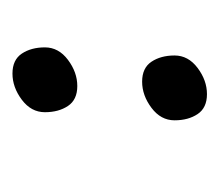

<svg xmlns="http://www.w3.org/2000/svg" viewBox="-42 -311 352 308"><g transform="rotate(-90 134.0 -157.0)"><path d="M150 -209Q128 -209 118 -224Q108 -239 108 -261Q108 -283 128 -298Q148 -313 170 -313Q192 -313 202 -298Q212 -283 212 -261Q212 -239 192 -224Q172 -209 150 -209ZM137 -1Q115 -1 105 -16Q95 -31 95 -53Q95 -75 115 -90Q135 -105 157 -105Q179 -105 189 -90Q199 -75 199 -53Q199 -31 179 -16Q159 -1 137 -1Z"/></g></svg>

Font: Festive
Style: Regular
Weight: 400
Designer: Robert E. Leuschke
Foundry: Robert E. Leuschke
Version: Version 1.101; ttfautohint (v1.8.3)